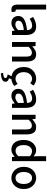

<svg xmlns="http://www.w3.org/2000/svg" viewBox="1673 -2510 1097 4483"><g transform="rotate(90 2221.5 -268.5)"><path d="M201 14Q159 14 134 -3.5Q109 -21 98 -53.5Q87 -86 87 -130V-797H202V-124Q202 -101 210.5 -91.5Q219 -82 229 -82Q233 -82 237 -82.5Q241 -83 249 -84L263 3Q253 7 238 10.5Q223 14 201 14Z M515 14Q468 14 431.5 -6Q395 -26 374 -62Q353 -98 353 -146Q353 -235 431.5 -283.5Q510 -332 682 -351Q681 -383 672 -410Q663 -437 640.5 -453.5Q618 -470 577 -470Q534 -470 494 -453Q454 -436 418 -414L375 -492Q404 -510 439 -526.5Q474 -543 514 -553.5Q554 -564 597 -564Q666 -564 710 -536.5Q754 -509 775.5 -457Q797 -405 797 -331V0H703L694 -63H690Q653 -31 609 -8.5Q565 14 515 14ZM550 -78Q586 -78 617 -94.5Q648 -111 682 -143V-277Q601 -268 553 -250.5Q505 -233 484.5 -209.5Q464 -186 464 -155Q464 -114 489 -96Q514 -78 550 -78Z M960 0V-551H1054L1064 -474H1066Q1104 -511 1148 -537.5Q1192 -564 1248 -564Q1336 -564 1376.5 -507.5Q1417 -451 1417 -346V0H1302V-332Q1302 -403 1280 -433.5Q1258 -464 1209 -464Q1171 -464 1141.5 -445.5Q1112 -427 1075 -390V0Z M1808 14Q1733 14 1674 -20.5Q1615 -55 1580 -119.5Q1545 -184 1545 -275Q1545 -367 1583 -431.5Q1621 -496 1683 -530Q1745 -564 1817 -564Q1870 -564 1909 -546Q1948 -528 1978 -501L1921 -426Q1899 -446 1875 -457.5Q1851 -469 1823 -469Q1777 -469 1741 -444.5Q1705 -420 1684.5 -376.5Q1664 -333 1664 -275Q1664 -217 1684 -173.5Q1704 -130 1739 -106Q1774 -82 1819 -82Q1854 -82 1884 -96.5Q1914 -111 1939 -132L1987 -55Q1949 -21 1902 -3.5Q1855 14 1808 14ZM1692 260 1682 207Q1751 202 1776.5 190Q1802 178 1802 153Q1802 133 1783.5 120.5Q1765 108 1716 101L1767 -4H1838L1806 71Q1845 80 1867 98.5Q1889 117 1889 151Q1889 204 1838 229.5Q1787 255 1692 260Z M2216 14Q2169 14 2132.5 -6Q2096 -26 2075 -62Q2054 -98 2054 -146Q2054 -235 2132.5 -283.5Q2211 -332 2383 -351Q2382 -383 2373 -410Q2364 -437 2341.5 -453.5Q2319 -470 2278 -470Q2235 -470 2195 -453Q2155 -436 2119 -414L2076 -492Q2105 -510 2140 -526.5Q2175 -543 2215 -553.5Q2255 -564 2298 -564Q2367 -564 2411 -536.5Q2455 -509 2476.5 -457Q2498 -405 2498 -331V0H2404L2395 -63H2391Q2354 -31 2310 -8.5Q2266 14 2216 14ZM2251 -78Q2287 -78 2318 -94.5Q2349 -111 2383 -143V-277Q2302 -268 2254 -250.5Q2206 -233 2185.5 -209.5Q2165 -186 2165 -155Q2165 -114 2190 -96Q2215 -78 2251 -78Z M2661 0V-551H2755L2765 -474H2767Q2805 -511 2849 -537.5Q2893 -564 2949 -564Q3037 -564 3077.5 -507.5Q3118 -451 3118 -346V0H3003V-332Q3003 -403 2981 -433.5Q2959 -464 2910 -464Q2872 -464 2842.5 -445.5Q2813 -427 2776 -390V0Z M3474 14Q3406 14 3355 -20Q3304 -54 3276 -119Q3248 -184 3248 -275Q3248 -364 3281.5 -429Q3315 -494 3368.5 -529Q3422 -564 3483 -564Q3531 -564 3564.5 -547.5Q3598 -531 3631 -502L3627 -593V-797H3742V0H3648L3638 -62H3635Q3604 -30 3563 -8Q3522 14 3474 14ZM3502 -83Q3537 -83 3567 -99Q3597 -115 3627 -150V-418Q3597 -445 3567 -456.5Q3537 -468 3506 -468Q3468 -468 3436.5 -444.5Q3405 -421 3386 -378.5Q3367 -336 3367 -276Q3367 -214 3383 -170.5Q3399 -127 3429.5 -105Q3460 -83 3502 -83Z M4136 14Q4068 14 4008.5 -20.5Q3949 -55 3912.5 -119.5Q3876 -184 3876 -275Q3876 -367 3912.5 -431.5Q3949 -496 4008.5 -530Q4068 -564 4136 -564Q4186 -564 4233 -544.5Q4280 -525 4316 -488Q4352 -451 4373 -397.5Q4394 -344 4394 -275Q4394 -184 4357.5 -119.5Q4321 -55 4262.5 -20.5Q4204 14 4136 14ZM4136 -82Q4179 -82 4210.5 -106Q4242 -130 4259 -173.5Q4276 -217 4276 -275Q4276 -333 4259 -376.5Q4242 -420 4210.5 -444.5Q4179 -469 4136 -469Q4092 -469 4060.5 -444.5Q4029 -420 4012 -376.5Q3995 -333 3995 -275Q3995 -217 4012 -173.5Q4029 -130 4060.5 -106Q4092 -82 4136 -82Z"/></g></svg>

Font: Noto Sans SC Medium
Style: Regular
Weight: 500
Designer: Ryoko NISHIZUKA  (kana, bopomofo & ideographs); Paul D. Hunt (Latin, Greek & Cyrillic); Sandoll Communications , Soo-you
Foundry: Adobe
Version: Version 2.004-H2;hotconv 1.0.118;makeotfexe 2.5.65603